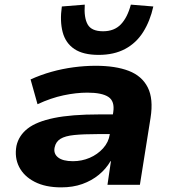

<svg xmlns="http://www.w3.org/2000/svg" viewBox="-20 -798 746 829"><path d="M244 11Q176 11 129.5 -13Q83 -37 62.5 -77.5Q42 -118 51 -168Q61 -213 99.5 -243Q138 -273 213 -288.5Q288 -304 408 -304H491L478 -219H400Q340 -219 300.5 -215Q261 -211 241 -198.5Q221 -186 216 -162Q210 -135 230.5 -118.5Q251 -102 295 -102Q333 -102 367 -116.5Q401 -131 425 -157.5Q449 -184 454 -218L469 -314Q476 -361 448 -379.5Q420 -398 357 -398Q309 -398 254.5 -386.5Q200 -375 142 -348L112 -455Q156 -475 202.5 -488Q249 -501 297.5 -507.5Q346 -514 393 -514Q479 -514 536 -492Q593 -470 618 -420.5Q643 -371 630 -289L584 0H444L459 -102H457Q438 -69 407 -43.5Q376 -18 335.5 -3.5Q295 11 244 11ZM406 -561Q339 -561 301 -586.5Q263 -612 250.5 -659.5Q238 -707 247 -770L346 -778Q342 -722 358.5 -692.5Q375 -663 425 -663Q473 -663 501.5 -692.5Q530 -722 545 -778L642 -770Q628 -707 598 -659.5Q568 -612 520 -586.5Q472 -561 406 -561Z"/></svg>

Font: Nunito Sans 7pt SemiExpanded ExtraBold
Style: Italic
Weight: 800
Width: 6
Italic angle: -9°
Designer: Vernon Adams
Foundry: Vernon Adams
Version: Version 3.101;gftools[0.9.27]